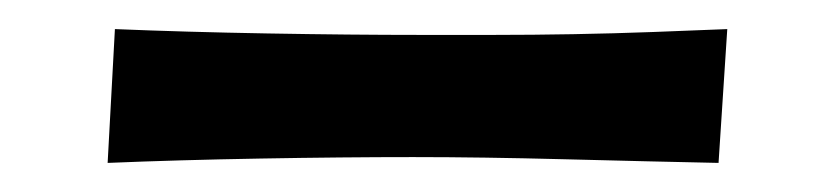

<svg xmlns="http://www.w3.org/2000/svg" viewBox="-20 -12 574 132"><path d="M474 100Q426 99 368.5 97.5Q311 96 264 96Q216 96 159 97Q102 98 54 100L59 8Q107 10 164 11Q221 12 269 12Q293 12 319.5 12Q346 12 374 11.5Q402 11 429 10Q456 9 480 8Z"/></svg>

Font: CantoraOne
Style: Regular
Weight: 400
Designer: Pablo Impallari, Rodrigo Fuenzalida
Foundry: Pablo Impallari
Version: Version 1.001; ttfautohint (v0.8) -G 200 -r 50